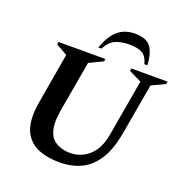

<svg xmlns="http://www.w3.org/2000/svg" viewBox="-151 -996 1090 1140"><g transform="rotate(20 394.0 -426.0)"><path d="M346 10Q274 10 219.5 -11Q165 -32 135 -78Q105 -124 105 -201Q105 -220 107 -240.5Q109 -261 113 -284L168 -603L96 -644L99 -660H395L392 -644L306 -603L250 -283Q247 -264 245 -246Q243 -228 243 -212Q243 -131 283.5 -97.5Q324 -64 390 -64Q430 -64 468.5 -83Q507 -102 535 -142.5Q563 -183 574 -248L636 -605L556 -644L559 -660H788L785 -644L700 -604L644 -284Q625 -175 583.5 -110.5Q542 -46 482 -18Q422 10 346 10ZM332 -710Q359 -788 402 -825Q445 -862 510 -862Q581 -862 609 -825.5Q637 -789 642 -710H623Q610 -759 580 -774.5Q550 -790 501 -790Q453 -790 416 -775.5Q379 -761 351 -710Z"/></g></svg>

Font: Spectral
Style: Bold Italic
Weight: 700
Italic angle: -10°
Designer: Jean-Baptiste Levee
Foundry: Production Type
Version: Version 2.001